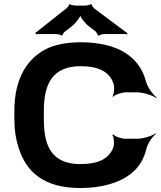

<svg xmlns="http://www.w3.org/2000/svg" viewBox="-20 -933 806 963"><path d="M382 -110C233 -110 200 -211 200 -332V-379C200 -507 240 -601 384 -601C479 -601 531 -571 550 -511C555 -495 553 -461 544 -450L548 -448C557 -459 592 -470 612 -470H666C697 -470 745 -455 764 -441L766 -444C747 -458 720 -495 712 -525C680 -647 573 -721 384 -721C328 -721 278 -713 233 -697C115 -649 52 -536 52 -378V-332C52 -279 60 -232 74 -190C111 -74 196 10 382 10C437 10 485 4 529 -9C630 -38 693 -96 714 -186C721 -214 744 -248 762 -261L760 -264C743 -251 697 -237 668 -237H610C589 -237 557 -248 548 -259L543 -256C552 -246 554 -212 549 -196C529 -138 476 -110 382 -110ZM614 -770 452 -891C448 -895 438 -908 440 -911L436 -913C434 -909 415 -905 409 -905H357C351 -905 332 -909 330 -912L327 -911C328 -908 318 -895 314 -892L164 -773C163 -772 161 -772 160 -772L158 -769C158 -768 160 -767 160 -766C160 -764 159 -762 158 -761L160 -759C161 -760 162 -762 164 -762H263C269 -762 287 -758 289 -755L294 -756C292 -759 302 -772 306 -775L340 -801C359 -816 386 -849 386 -865H380C380 -849 407 -815 426 -801L459 -776C463 -772 472 -759 470 -756L476 -754C477 -758 496 -762 502 -762H613C614 -762 616 -760 617 -759L620 -762C619 -763 617 -764 617 -765C617 -766 618 -766 619 -767L617 -770Z"/></svg>

Font: Asimov
Style: EdgeWide
Weight: 500
Designer: Google
Version: Version 2.000980: 2014